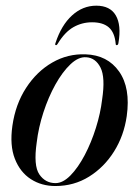

<svg xmlns="http://www.w3.org/2000/svg" viewBox="-20 -630 478 659"><path d="M274 -443.5Q349 -441 388.8 -384.5Q428.5 -328 415 -231.5Q405.5 -164.5 371.5 -110.2Q337.5 -56 285.8 -23.8Q234 8.5 170 8.5Q122.5 8.5 85.8 -15.2Q49 -39 31 -85Q13 -131 22.5 -198Q33 -272 69.5 -328.2Q106 -384.5 159.2 -415.2Q212.5 -446 274 -443.5ZM170.5 -1.5Q196 -1.5 222 -28Q248 -54.5 270.8 -97.8Q293.5 -141 309.2 -191.2Q325 -241.5 330.5 -288.5Q342 -364.5 325 -398Q308 -431.5 276 -433.5Q249.5 -435.5 222 -409.5Q194.5 -383.5 170.2 -340Q146 -296.5 129 -244.2Q112 -192 106 -141Q94.5 -61.5 115 -31.5Q135.5 -1.5 170.5 -1.5ZM296 -553.5Q261.5 -553.5 232 -536.8Q202.5 -520 178.5 -480.5Q175.5 -475 172.5 -475Q167.5 -475 170.5 -482.5Q190.5 -543.5 227.2 -577Q264 -610.5 310.5 -610.5Q358 -610.5 377.5 -577Q397 -543.5 386.5 -482.5Q385.5 -475 380.5 -475Q377 -475 377 -480.5Q373.5 -518.5 353.5 -536Q333.5 -553.5 296 -553.5Z"/></svg>

Font: Fraunces 144pt S000
Style: Italic
Weight: 400
Italic angle: -16°
Version: Version 1.000; ttfautohint (v1.8.3)